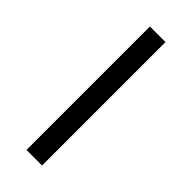

<svg xmlns="http://www.w3.org/2000/svg" viewBox="-247 -798 836 836"><g transform="rotate(45 171.0 -380.0)"><path d="M123 0V-760H219V0Z"/></g></svg>

Font: Noto Serif Condensed Black
Style: Regular
Weight: 900
Width: 3
Designer: Monotype Design Team
Foundry: Monotype Imaging Inc.
Version: Version 2.015; ttfautohint (v1.8.4.7-5d5b)